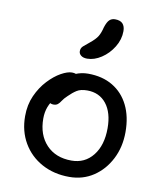

<svg xmlns="http://www.w3.org/2000/svg" viewBox="-87 -851 781 933"><g transform="rotate(10 303.0 -384.5)"><path d="M318 12Q242 12 182.5 -20.5Q123 -53 89.5 -110.5Q56 -168 56 -242Q56 -298 76.5 -343.5Q97 -389 128 -422Q159 -455 190.5 -472.5Q222 -490 244 -490Q255 -490 262.5 -487Q270 -484 275 -477.5Q280 -471 280 -460Q280 -440 271.5 -424Q263 -408 237 -394Q205 -375 185 -352.5Q165 -330 155 -303.5Q145 -277 145 -246Q145 -165 191 -116.5Q237 -68 315 -68Q381 -68 421 -118.5Q461 -169 461 -253Q461 -330 426.5 -373.5Q392 -417 332 -417Q300 -417 281 -405Q262 -393 242 -373Q226 -358 218.5 -346Q211 -334 203 -327.5Q195 -321 182 -321Q168 -321 159.5 -329.5Q151 -338 151 -359Q151 -382 165.5 -406.5Q180 -431 204.5 -451.5Q229 -472 259 -485Q289 -498 322 -498Q393 -498 444 -467.5Q495 -437 522.5 -381.5Q550 -326 550 -250Q550 -176 519.5 -116.5Q489 -57 437 -22.5Q385 12 318 12ZM304 -569Q285 -569 274 -577.5Q263 -586 263 -599Q263 -614 274 -624Q285 -634 304 -649Q330 -670 340.5 -687Q351 -704 358 -733Q367 -761 378 -771Q389 -781 405 -781Q431 -781 443 -768Q455 -755 455 -731Q455 -690 432 -652.5Q409 -615 374 -592Q339 -569 304 -569Z"/></g></svg>

Font: Shantell Sans Light
Style: Regular
Weight: 400
Version: Version 1.011;[c5ecc13dd]